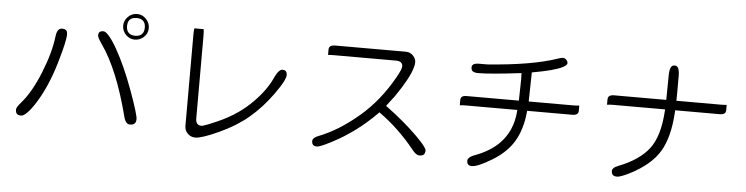

<svg xmlns="http://www.w3.org/2000/svg" viewBox="-49 -1022 5097 1312"><g transform="rotate(5 2500.0 -366.0)"><path d="M627 -646Q607.9 -646 600.1 -638.2Q592.3 -630.4 592.3 -614.3Q592.3 -608.9 598.6 -595.7Q605 -582.5 621.6 -558.6Q738.8 -393.1 820.3 -73.7Q827.1 -48.3 838.9 -36.6Q848.6 -26.9 862.3 -26.9Q883.8 -26.9 893.8 -36.9Q903.8 -46.9 903.8 -68.4Q903.8 -98.6 845.7 -258.5Q787.6 -418.5 722.2 -534.7Q685.1 -600.1 657.2 -627.4Q639.2 -646 627 -646ZM344.7 -639.2Q329.6 -639.2 320.3 -629.9Q307.1 -616.7 303.2 -583.5Q290.5 -472.2 233.6 -330.6Q176.8 -189 107.4 -110.4Q77.6 -77.1 77.6 -61.5Q77.6 -35.2 93.3 -27.3Q101.6 -22.9 115.2 -22.9Q132.3 -22.9 156.7 -47.9Q184.6 -75.2 218.8 -131.3Q287.6 -243.7 334 -399.4Q380.4 -555.2 380.4 -602.5Q380.4 -622.1 371.8 -630.6Q363.3 -639.2 344.7 -639.2ZM844.7 -756.3Q874.5 -756.3 890.1 -740.7Q905.8 -725.1 905.8 -696.3Q905.8 -665.5 890.1 -649.9Q874.5 -634.3 845 -634.3Q815.4 -634.3 799.6 -650.1Q783.7 -666 783.7 -695.8Q783.7 -735.8 811.5 -749.5Q825.2 -756.3 844.7 -756.3ZM846.7 -783.7Q809.1 -783.7 783.2 -757.3Q757.3 -731 757.3 -695.8Q757.3 -659.7 784.2 -632.8Q809.1 -607.9 844.2 -607.9Q881.3 -607.9 908.7 -635.3Q933.1 -659.7 933.1 -694.8Q933.1 -731 905.8 -758.3Q880.4 -783.7 846.7 -783.7Z M1243.7 -720.2Q1240.7 -708 1240.7 -674.8V-50.8Q1240.7 -20 1262.2 1.5Q1283.7 22.9 1314.5 22.9Q1357.9 22.9 1473.6 -30Q1589.4 -83 1672.6 -152.8Q1755.9 -222.7 1828.6 -323.2Q1868.7 -378.9 1886.7 -415Q1899.9 -441.9 1899.9 -456.1Q1899.9 -474.6 1891.6 -482.9Q1883.8 -490.7 1866.2 -490.7Q1850.1 -490.7 1830.1 -459.5Q1821.8 -446.3 1813.5 -427.7Q1773.4 -341.3 1690.9 -258.8Q1646 -213.4 1596.2 -178.7Q1529.3 -131.8 1447.3 -96.7Q1381.8 -68.4 1359.4 -62.5Q1352.5 -61 1348.6 -61Q1332 -61 1321.8 -70.8Q1310.1 -83 1310.1 -107.4V-674.8Q1310.1 -708 1307.1 -720.2Z M2697.3 -687H2212.9Q2187.5 -687 2177.2 -676.8Q2169.4 -668.9 2169.4 -654.3V-618.7Q2185.1 -620.6 2212.9 -620.6H2637.7Q2660.6 -620.6 2671.9 -609.4Q2681.2 -600.1 2681.2 -585Q2681.2 -576.2 2674.3 -558.6Q2666.5 -540 2650.4 -510.7Q2555.7 -340.8 2421.6 -227.5Q2287.6 -114.3 2158.2 -63.5Q2145 -58.6 2138.9 -55.2Q2132.8 -51.8 2130.4 -49.8Q2112.8 -38.1 2112.8 -24.4Q2112.8 -5.9 2121.3 2.7Q2129.9 11.2 2149.4 11.2Q2157.7 11.2 2180.2 2.4Q2202.6 -6.3 2246.1 -28.8Q2410.6 -113.8 2547.4 -252.4L2553.7 -258.8L2560.5 -253.4Q2690.9 -159.7 2798.3 -26.9Q2827.1 11.2 2850.6 11.2Q2871.6 11.2 2880.9 2Q2890.1 -7.3 2890.1 -27.3Q2890.1 -29.8 2887.5 -35.9Q2884.8 -42 2877 -52.7Q2856.9 -80.6 2812.5 -124Q2726.6 -209 2603.5 -300.3L2594.7 -306.6L2649.9 -378.9Q2741.2 -511.7 2761.2 -584.5Q2767.1 -605 2767.1 -620.1Q2767.1 -626.5 2765.9 -632.3Q2764.6 -638.2 2762.2 -644Q2756.8 -656.2 2746.3 -666.7Q2735.8 -677.2 2723.9 -682.1Q2711.9 -687 2697.3 -687Z M3804.2 -704.1Q3804.2 -718.3 3793.2 -728.5Q3782.2 -738.8 3770.5 -738.8Q3759.3 -738.8 3732.9 -729.5Q3562.5 -671.4 3258.3 -648.9H3203.1Q3165.5 -648.9 3156.7 -632.8Q3153.8 -627.4 3153.8 -619.1Q3153.8 -604 3161.6 -595.7Q3173.3 -584.5 3202.1 -584.5Q3285.6 -584.5 3497.1 -610.4L3498.5 -572.3L3495.6 -421.4H3137.7Q3113.3 -421.4 3103.5 -411.6Q3096.2 -404.3 3096.2 -389.2V-354.5Q3111.8 -356.9 3137.7 -356.9H3490.7L3489.7 -345.7Q3479 -210.4 3392.1 -123.5Q3331.5 -63 3234.9 -26.4Q3202.1 -14.6 3189.5 -2Q3180.2 7.3 3180.2 17.6Q3180.2 35.6 3188.5 43.9Q3196.8 52.2 3214.4 52.2Q3254.9 52.2 3350.6 -5.9Q3446.8 -64 3495.8 -145Q3544.9 -226.1 3557.1 -347.7L3558.1 -356.9H3867.2Q3892.1 -356.9 3902.3 -367.2Q3909.7 -374.5 3909.7 -389.2V-423.8Q3894 -421.4 3867.2 -421.4H3563L3566.9 -621.1Q3720.7 -647.9 3774.9 -676.3Q3790 -684.1 3797.1 -691.2Q3804.2 -698.2 3804.2 -704.1Z M4568.8 -686.5Q4568.8 -731.4 4554.2 -746.1Q4546.9 -753.4 4534.7 -753.4Q4522.9 -753.4 4516.1 -746.1Q4500.5 -731 4500.5 -682.6L4498.5 -514.2H4140.6Q4116.2 -514.2 4106 -503.9Q4098.1 -496.1 4098.1 -480.5V-445.8Q4113.8 -448.7 4140.6 -448.7H4496.1L4495.6 -438Q4484.9 -263.7 4418.5 -177.2Q4352.1 -91.3 4213.4 -37.1Q4189.9 -28.3 4179.2 -17.6Q4170.4 -8.8 4170.4 1Q4170.4 19.5 4179.4 28.6Q4188.5 37.6 4209 37.6Q4218.8 37.6 4238.5 31Q4258.3 24.4 4292.5 7.3Q4436 -65.4 4495.6 -165Q4555.2 -264.6 4564.9 -439L4565.4 -448.7H4870.1Q4895 -448.7 4905.3 -459Q4912.6 -466.3 4912.6 -480.5V-516.1Q4897 -514.2 4870.1 -514.2H4567.9L4568.8 -580.1Z"/></g></svg>

Font: YuPearl-ExtraLight
Style: ExtraLight
Weight: 200
Designer: Max Yao
Foundry: Max-Everyday
Version: Version 1.011; ttfautohint (v1.8.3)